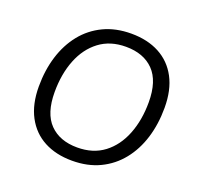

<svg xmlns="http://www.w3.org/2000/svg" viewBox="-126 -849 1019 993"><g transform="rotate(20 383.5 -352.5)"><path d="M368.3 8.9Q279.6 8.9 214.1 -26Q148.6 -60.9 112.5 -128.8Q76.4 -196.8 76.4 -293.7Q76.4 -383.2 100 -459.7Q123.7 -536.2 169.5 -593.3Q215.4 -650.3 281.8 -682.1Q348.2 -713.9 433.7 -713.9Q522.9 -713.9 588.4 -679Q653.9 -644.1 689.8 -576.7Q725.6 -509.2 725.6 -411.8Q725.6 -321.8 702 -245.3Q678.3 -168.8 632.4 -111.7Q586.6 -54.7 520.4 -22.9Q454.3 8.9 368.3 8.9ZM370.3 -64.5Q457.5 -64.5 517.2 -109.8Q576.8 -155.1 607.8 -233.7Q638.8 -312.2 638.8 -410.8Q638.8 -527.2 583.6 -583.9Q528.5 -640.5 430.7 -640.5Q344.5 -640.5 284.8 -595.4Q225.1 -550.3 194.2 -472.3Q163.2 -394.2 163.2 -294.6Q163.2 -177.8 218.3 -121.1Q273.5 -64.5 370.3 -64.5Z"/></g></svg>

Font: Nunito Sans 12pt ExtraLight
Style: Italic
Weight: 200
Italic angle: -9°
Designer: Vernon Adams
Foundry: Vernon Adams
Version: Version 3.101;gftools[0.9.27]